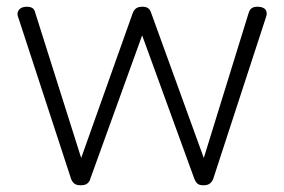

<svg xmlns="http://www.w3.org/2000/svg" viewBox="-20 -535 844 570"><path d="M220 15Q206 15 200 9.5Q194 4 191 -4L34 -484Q29 -496 36 -505.5Q43 -515 60 -515Q71 -515 77 -510.5Q83 -506 85 -496L221 -66L374 -496Q378 -506 384.5 -510.5Q391 -515 403 -515Q414 -515 420 -510.5Q426 -506 429 -496L585 -66L718 -496Q721 -506 727 -510.5Q733 -515 744 -515Q762 -515 768.5 -506Q775 -497 769 -482L613 -4Q610 4 603.5 9.5Q597 15 584 15Q571 15 565.5 9.5Q560 4 557 -4L402 -430L248 -4Q246 4 239.5 9.5Q233 15 220 15Z"/></svg>

Font: Playwrite FR Moderne ExtraLight
Style: Regular
Weight: 250
Version: Version 1.002